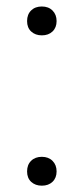

<svg xmlns="http://www.w3.org/2000/svg" viewBox="-20 -567 258 592"><path d="M109 5.5Q89 5.5 76.2 -6.2Q63.5 -18 63.5 -38.5Q63.5 -59 76 -71.2Q88.5 -83.5 109 -83.5Q129.5 -83.5 142 -71Q154.5 -58.5 154.5 -38.5Q154.5 -18.5 142 -6.5Q129.5 5.5 109 5.5ZM109 -458Q89 -458 76.2 -469.8Q63.5 -481.5 63.5 -502Q63.5 -522.5 76 -534.8Q88.5 -547 109 -547Q129.5 -547 142 -534.5Q154.5 -522 154.5 -502Q154.5 -482 142 -470Q129.5 -458 109 -458Z"/></svg>

Font: Encode Sans Lt
Style: Regular
Weight: 300
Designer: Multiple Designers
Foundry: Impallari Type
Version: Version 3.002; ttfautohint (v1.8.3) -l 8 -r 50 -G 200 -x 14 